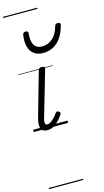

<svg xmlns="http://www.w3.org/2000/svg" viewBox="-212 -1068 881 1626"><g transform="rotate(-15 228.5 -255.0)"><path d="M117 15Q94 15 80 6Q66 -3 60.5 -20Q55 -37 57.5 -60.5Q60 -84 68 -112L177 -495Q181 -506 187 -510.5Q193 -515 208 -515Q222 -515 228.5 -509Q235 -503 232 -493L118 -101Q111 -78 109.5 -62.5Q108 -47 112.5 -40Q117 -33 128 -33Q145 -33 161.5 -44.5Q178 -56 194 -73.5Q210 -91 222 -109Q229 -117 236 -117.5Q243 -118 250 -112Q260 -105 261 -99.5Q262 -94 258 -87Q246 -67 225 -43.5Q204 -20 176.5 -2.5Q149 15 117 15ZM253 -626Q180 -626 146.5 -676.5Q113 -727 127 -820Q129 -830 135.5 -835Q142 -840 153 -840Q166 -840 171 -834.5Q176 -829 175 -820Q167 -753 188 -717.5Q209 -682 257 -682Q312 -682 351.5 -718.5Q391 -755 407 -818Q410 -830 416 -834.5Q422 -839 434 -839Q447 -839 453 -833.5Q459 -828 456 -818Q440 -754 411 -711.5Q382 -669 342 -647.5Q302 -626 253 -626ZM0 490H301V500H0ZM0 -20H301V0H0ZM0 -505H301V-500H0ZM0 -1010H301V-1000H0Z"/></g></svg>

Font: Playwrite AU QLD Guides
Style: Regular
Weight: 400
Designer: Veronika Burian, José Scaglione
Foundry: TypeTogether
Version: Version 1.003